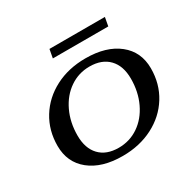

<svg xmlns="http://www.w3.org/2000/svg" viewBox="-142 -783 962 948"><g transform="rotate(-30 339.5 -309.5)"><path d="M45 -194Q45 -282 88 -351.5Q131 -421 207 -460.5Q283 -500 380 -500Q498 -500 567 -445Q636 -390 636 -296Q636 -208 593 -138.5Q550 -69 473.5 -29.5Q397 10 300 10Q182 10 113.5 -45Q45 -100 45 -194ZM525 -301Q525 -374 486 -414.5Q447 -455 377 -455Q315 -455 264.5 -420.5Q214 -386 185 -325Q156 -264 156 -189Q156 -116 194.5 -75.5Q233 -35 303 -35Q366 -35 416.5 -69.5Q467 -104 496 -165Q525 -226 525 -301ZM250 -629H566L557 -580H241Z"/></g></svg>

Font: Fahkwang Medium
Style: Italic
Weight: 500
Italic angle: -10°
Version: Version 1.000; ttfautohint (v1.6)